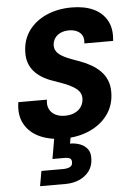

<svg xmlns="http://www.w3.org/2000/svg" viewBox="-63 -758 738 1070"><g transform="rotate(-5 306.0 -223.5)"><path d="M271 12Q194 12 137.5 -14Q81 -40 53.5 -90Q26 -140 37 -212H197Q192 -181 203 -159Q214 -137 236.5 -125.5Q259 -114 290 -114Q321 -114 344.5 -125Q368 -136 381 -155.5Q394 -175 395 -201Q395 -220 387 -234Q379 -248 364 -259Q349 -270 329.5 -279.5Q310 -289 287 -297Q264 -305 240 -314Q171 -337 134.5 -380Q98 -423 100 -485Q101 -554 137.5 -605Q174 -656 237 -684Q300 -712 379 -712Q450 -712 500.5 -688.5Q551 -665 576 -619Q601 -573 593 -506H432Q436 -531 427 -549Q418 -567 398.5 -576.5Q379 -586 353 -586Q326 -586 305.5 -576.5Q285 -567 273.5 -550Q262 -533 261 -510Q261 -494 267.5 -481.5Q274 -469 286 -459.5Q298 -450 315 -441.5Q332 -433 352.5 -425.5Q373 -418 395 -410Q429 -398 459 -381Q489 -364 511.5 -341.5Q534 -319 546.5 -288.5Q559 -258 558 -220Q557 -150 519.5 -98Q482 -46 417.5 -17Q353 12 271 12ZM117 265 132 181H253Q277 181 291.5 173.5Q306 166 306 148Q307 132 297 126Q287 120 266 120H199L221 -7H313L304 43Q333 43 359 52.5Q385 62 401 82.5Q417 103 415 138Q414 178 392.5 206.5Q371 235 336.5 250Q302 265 261 265Z"/></g></svg>

Font: DM Sans 18pt Black
Style: Italic
Weight: 900
Italic angle: -10°
Designer: Colophon Foundry, Jonny Pinhorn
Foundry: Colophon Foundry
Version: Version 4.004;gftools[0.9.30]